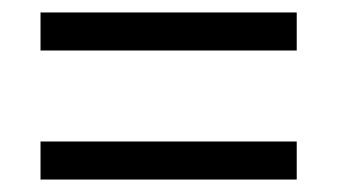

<svg xmlns="http://www.w3.org/2000/svg" viewBox="-20 -470 540 308"><path d="M45 -389H456V-450H45ZM45 -182H456V-243H45Z"/></svg>

Font: Inconsolata Thin
Style: Regular
Weight: 100
Monospace: yes
Designer: Raph Levien, Cyreal, Brenton Simpson
Foundry: Raph Levien, Cyreal, Google
Version: Version 3.100